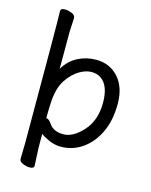

<svg xmlns="http://www.w3.org/2000/svg" viewBox="-130 -799 833 1061"><g transform="rotate(15 286.0 -269.0)"><path d="M444 -272Q444 -371 393 -405Q371 -420 339 -420Q307 -420 270.5 -398.5Q234 -377 203 -332Q172 -287 166 -209Q163 -167 163 -111L162 -110Q162 -109 164 -109Q178 -109 195 -84Q220 -47 276 -47Q332 -47 388 -109Q444 -171 444 -272ZM145 178Q126 178 105 169.5Q84 161 84 144L86 55Q86 -649 83 -700Q83 -716 107 -716Q126 -716 147 -707.5Q168 -699 168 -682L164 -605V-391Q194 -442 242.5 -467Q291 -492 347 -492Q425 -492 474.5 -437Q524 -382 524 -287Q524 -193 492 -124.5Q460 -56 404.5 -16.5Q349 23 279 23Q243 23 206.5 5.5Q170 -12 164 -20V56L169 162Q169 178 145 178Z"/></g></svg>

Font: LXGW WenKai Medium
Style: Regular
Weight: 500
Designer: LXGW / Fontworks Inc.
Foundry: LXGW / Fontworks Inc.
Version: Version 1.501; October 10, 2024